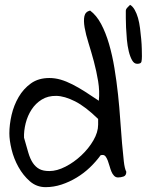

<svg xmlns="http://www.w3.org/2000/svg" viewBox="-20 -772 622 792"><path d="M18.6 -221.7Q18.6 -257.8 27.8 -297.9Q37.1 -337.9 57.1 -372.1Q77.1 -406.2 107.9 -428.2Q138.7 -450.2 183.6 -450.2Q207 -450.2 230.5 -443.4Q253.9 -436.5 278.8 -423.8Q303.7 -411.1 330.6 -394Q357.4 -377 387.7 -356.4Q391.6 -395.5 384.8 -437Q377.9 -478.5 367.2 -518.6Q356.4 -558.6 345.2 -594.2Q334 -629.9 329.1 -658.2Q324.2 -686.5 328.1 -705.1Q332 -723.6 351.6 -728.5Q377.9 -709 397 -673.3Q416 -637.7 429.7 -590.8Q443.4 -543.9 452.1 -490.7Q460.9 -437.5 466.8 -382.8Q472.7 -328.1 476.1 -276.4Q479.5 -224.6 483.4 -181.2Q487.3 -137.7 490.7 -106.9Q494.1 -76.2 501 -63.5Q501 -47.9 489.7 -43.9Q478.5 -40 466.8 -40Q457 -40 450.2 -47.4Q443.4 -54.7 439.5 -64.5Q435.5 -74.2 432.1 -86.4Q428.7 -98.6 424.8 -108.9Q420.9 -119.1 416 -126Q411.1 -132.8 403.3 -132.8Q401.4 -132.8 397.9 -132.3Q394.5 -131.8 394.5 -130.9Q376 -105.5 351.1 -81.5Q326.2 -57.6 296.4 -39.6Q266.6 -21.5 233.9 -10.7Q201.2 0 168 0Q130.9 0 103 -24.4Q75.2 -48.8 56.2 -83Q37.1 -117.2 27.8 -155.3Q18.6 -193.4 18.6 -221.7ZM79.1 -204.1Q88.9 -168.9 96.7 -142.6Q104.5 -116.2 115.7 -99.6Q127 -83 142.6 -74.7Q158.2 -66.4 183.6 -66.4Q214.8 -66.4 250 -84.5Q285.2 -102.5 315.4 -130.9Q345.7 -159.2 365.2 -192.9Q384.8 -226.6 384.8 -257.8Q384.8 -260.7 384.8 -269.5Q384.8 -278.3 384.8 -281.2Q333 -332 289.6 -354Q246.1 -376 211.9 -376.5Q177.7 -377 152.3 -361.3Q127 -345.7 110.4 -320.3Q93.8 -294.9 85.9 -263.7Q78.1 -232.4 79.1 -204.1ZM499 -716.8Q499 -722.7 499 -727.1Q499 -731.4 501 -734.9Q502.9 -738.3 506.8 -742.2Q510.7 -746.1 516.6 -752Q527.3 -746.1 535.6 -731.4Q543.9 -716.8 549.3 -697.8Q554.7 -678.7 557.6 -655.8Q560.5 -632.8 562.5 -610.8Q564.5 -588.9 564.9 -570.3Q565.4 -551.8 565.4 -540Q565.4 -526.4 563.5 -517.6Q561.5 -508.8 545.9 -508.8Q533.2 -508.8 524.9 -523.4Q516.6 -538.1 511.2 -560.1Q505.9 -582 503.4 -608.4Q501 -634.8 500 -658.2Q499 -681.6 499 -697.3Z"/></svg>

Font: Indie Flower
Style: Regular
Weight: 400
Designer: Kimberly Geswein
Foundry: Kimberly Geswein
Version: Version 1.001 2010